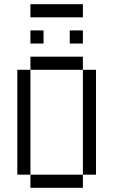

<svg xmlns="http://www.w3.org/2000/svg" viewBox="-20 -895 540 915"><path d="M187.5 -687.5V-750H125V-687.5ZM375 -687.5V-750H312.5V-687.5ZM375 -812.5V-875H125V-812.5ZM125 -62.5V0H375V-62.5ZM125 -62.5Q125 -62.5 125 -562.5H62.5Q62.5 -562.5 62.5 -62.5ZM375 -62.5H437.5Q437.5 -62.5 437.5 -562.5H375Q375 -562.5 375 -62.5ZM125 -562.5H375V-625H125Z"/></svg>

Font: CalcUnifontExMono
Style: Regular
Weight: 500
Version: Version 15.0.06